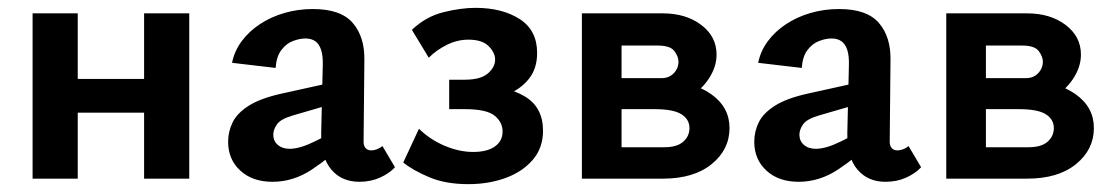

<svg xmlns="http://www.w3.org/2000/svg" viewBox="-20 -455 2833 489"><path d="M347 0V-421H462V0ZM63 0V-421H178V0ZM118 -168V-254H407V-168Z M895 8Q850 8 823.5 -23.5Q797 -55 798 -116L802 -286Q803 -312 798 -327.5Q793 -343 783 -350Q773 -357 758 -357Q743 -357 726 -350.5Q709 -344 696.5 -327.5Q684 -311 682 -282L571 -295Q577 -325 595.5 -350Q614 -375 642 -393.5Q670 -412 704.5 -422Q739 -432 777 -432Q848 -432 878.5 -396.5Q909 -361 908 -302L906 -94Q906 -83 911.5 -77.5Q917 -72 925 -72Q933 -72 940.5 -75Q948 -78 954 -83L986 -29Q971 -13 947.5 -2.5Q924 8 895 8ZM674 8Q623 8 592 -20.5Q561 -49 561 -94Q561 -120 572.5 -143.5Q584 -167 614 -186Q644 -205 699 -217L862 -253L867 -202L726 -161Q695 -152 685.5 -138.5Q676 -125 676 -112Q676 -96 687.5 -86Q699 -76 718 -76Q743 -76 780 -94Q817 -112 863 -136L865 -97Q821 -54 774 -23Q727 8 674 8Z M1173 14Q1115 14 1073.5 -3.5Q1032 -21 1007 -41L1047 -127Q1076 -99 1113 -83.5Q1150 -68 1185 -68Q1221 -68 1240.5 -82Q1260 -96 1260 -120Q1260 -144 1239.5 -160.5Q1219 -177 1164 -177H1124V-252H1164Q1204 -252 1222.5 -268Q1241 -284 1241 -303Q1241 -321 1224.5 -337.5Q1208 -354 1173 -354Q1145 -354 1118.5 -341Q1092 -328 1072 -308L1029 -379Q1065 -413 1109.5 -424Q1154 -435 1191 -435Q1259 -435 1303.5 -406.5Q1348 -378 1348 -320Q1348 -280 1326.5 -253.5Q1305 -227 1270.5 -214Q1236 -201 1198 -201V-237Q1270 -237 1316.5 -209.5Q1363 -182 1363 -122Q1363 -78 1336.5 -47.5Q1310 -17 1267 -1.5Q1224 14 1173 14Z M1462 0V-421H1668Q1727 -421 1766 -391.5Q1805 -362 1805 -316Q1805 -284 1784.5 -253.5Q1764 -223 1729.5 -204Q1695 -185 1652 -185L1671 -248Q1745 -248 1791.5 -215Q1838 -182 1838 -129Q1838 -74 1792.5 -37Q1747 0 1668 0ZM1563 -80H1672Q1704 -80 1720 -94Q1736 -108 1736 -129Q1736 -151 1715.5 -164Q1695 -177 1647 -177H1533V-256H1665Q1684 -256 1696 -268.5Q1708 -281 1708 -298Q1708 -311 1697.5 -325Q1687 -339 1655 -339H1563Z M2235 8Q2190 8 2163.5 -23.5Q2137 -55 2138 -116L2142 -286Q2143 -312 2138 -327.5Q2133 -343 2123 -350Q2113 -357 2098 -357Q2083 -357 2066 -350.5Q2049 -344 2036.5 -327.5Q2024 -311 2022 -282L1911 -295Q1917 -325 1935.5 -350Q1954 -375 1982 -393.5Q2010 -412 2044.5 -422Q2079 -432 2117 -432Q2188 -432 2218.5 -396.5Q2249 -361 2248 -302L2246 -94Q2246 -83 2251.5 -77.5Q2257 -72 2265 -72Q2273 -72 2280.5 -75Q2288 -78 2294 -83L2326 -29Q2311 -13 2287.5 -2.5Q2264 8 2235 8ZM2014 8Q1963 8 1932 -20.5Q1901 -49 1901 -94Q1901 -120 1912.5 -143.5Q1924 -167 1954 -186Q1984 -205 2039 -217L2202 -253L2207 -202L2066 -161Q2035 -152 2025.5 -138.5Q2016 -125 2016 -112Q2016 -96 2027.5 -86Q2039 -76 2058 -76Q2083 -76 2120 -94Q2157 -112 2203 -136L2205 -97Q2161 -54 2114 -23Q2067 8 2014 8Z M2390 0V-421H2596Q2655 -421 2694 -391.5Q2733 -362 2733 -316Q2733 -284 2712.5 -253.5Q2692 -223 2657.5 -204Q2623 -185 2580 -185L2599 -248Q2673 -248 2719.5 -215Q2766 -182 2766 -129Q2766 -74 2720.5 -37Q2675 0 2596 0ZM2491 -80H2600Q2632 -80 2648 -94Q2664 -108 2664 -129Q2664 -151 2643.5 -164Q2623 -177 2575 -177H2461V-256H2593Q2612 -256 2624 -268.5Q2636 -281 2636 -298Q2636 -311 2625.5 -325Q2615 -339 2583 -339H2491Z"/></svg>

Font: Ysabeau Office
Style: Bold
Weight: 700
Designer: Christian Thalmann (Catharsis Fonts)
Version: Version 2.001;gftools[0.9.30]; featfreeze: tnum,lnum,ss02